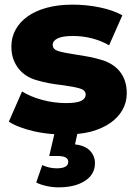

<svg xmlns="http://www.w3.org/2000/svg" viewBox="-20 -571 587 827"><path d="M136 215 162 140Q192 154 224 154Q274 154 274 126Q274 101 229 101H192L214 7Q168 4 124 -6Q91 -14 64.5 -24Q38 -34 18 -47L75 -177Q112 -154 162.5 -140.5Q213 -127 264 -127Q310 -127 329.5 -136.5Q349 -146 349 -164Q349 -182 325.5 -189.5Q302 -197 251 -204Q186 -211 140 -225Q117 -231 97 -243Q77 -255 62 -273Q47 -291 38 -315Q29 -339 29 -371Q29 -410 47 -443Q65 -476 98.5 -500Q132 -524 181 -537.5Q230 -551 293 -551Q353 -551 410.5 -539Q468 -527 507 -505L450 -376Q379 -416 294 -416Q249 -416 228 -405.5Q207 -395 207 -378Q207 -359 229.5 -351.5Q252 -344 306 -336Q340 -331 367.5 -325.5Q395 -320 417 -313Q439 -307 459 -295Q479 -283 494 -265.5Q509 -248 517.5 -224Q526 -200 526 -169Q526 -131 508 -98.5Q490 -66 456 -42Q422 -18 372 -4Q345 3 313 6L303 51Q347 56 368 78.5Q389 101 389 132Q389 180 346 208Q303 236 231 236Q206 236 179.5 230Q153 224 136 215Z"/></svg>

Font: CMG Sans ExtraBold
Style: Regular
Weight: 800
Designer: Julieta Ulanovsky
Foundry: Julieta Ulanovsky
Version: Version 7.200